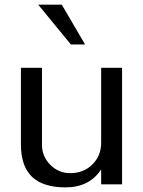

<svg xmlns="http://www.w3.org/2000/svg" viewBox="-20 -791 612 824"><path d="M280.8 -47.9H282.2Q338.4 -47.9 376.2 -85Q414.1 -122.1 414.1 -178.2V-500H503.9V0H414.1V-64Q363.8 13.2 261.2 13.2Q165 13.2 117.4 -32.2Q69.8 -77.6 69.8 -170.9V-500H160.2V-168.9Q160.2 -119.6 195.8 -83.7Q231.4 -47.9 280.8 -47.9ZM345.2 -600.1H284.2L144 -771H245.1Z"/></svg>

Font: Perun
Style: Regular
Weight: 400
Version: Version 1.0000